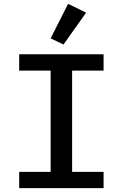

<svg xmlns="http://www.w3.org/2000/svg" viewBox="-20 -981 640 1001"><path d="M520 0V-85H356V-613H520V-698H80V-613H244V-85H80V0ZM429 -915 335 -961 244 -781 311 -749Z"/></svg>

Font: IBM Plex Mono Medm
Style: Regular
Weight: 500
Monospace: yes
Designer: Mike Abbink, Paul van der Laan, Pieter van Rosmalen
Foundry: Bold Monday
Version: Version 2.004